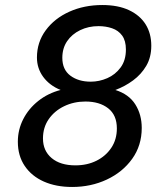

<svg xmlns="http://www.w3.org/2000/svg" viewBox="-20 -732 653 764"><path d="M267 12Q203 12 154.5 -9.5Q106 -31 78.5 -71.5Q51 -112 51 -168Q51 -216 72.5 -258Q94 -300 132.5 -330.5Q171 -361 221 -374Q177 -392 152 -426Q127 -460 127 -503Q127 -564 162 -611.5Q197 -659 256 -685.5Q315 -712 387 -712Q450 -712 493.5 -691.5Q537 -671 559.5 -635Q582 -599 582 -550Q582 -504 562 -470Q542 -436 509.5 -412Q477 -388 439 -374Q493 -357 518.5 -316.5Q544 -276 544 -223Q544 -153 506 -100Q468 -47 405 -17.5Q342 12 267 12ZM280 -74Q327 -74 364 -92.5Q401 -111 423 -144Q445 -177 445 -221Q445 -274 410.5 -301Q376 -328 320 -328Q274 -328 235.5 -309.5Q197 -291 174 -258Q151 -225 151 -181Q151 -132 185.5 -103Q220 -74 280 -74ZM341 -407Q375 -407 407 -421Q439 -435 460 -463.5Q481 -492 481 -535Q481 -570 466 -590.5Q451 -611 426 -619.5Q401 -628 372 -628Q332 -628 299 -612Q266 -596 247 -568Q228 -540 228 -502Q228 -455 260 -431Q292 -407 341 -407Z"/></svg>

Font: DM Sans 24pt Medium
Style: Italic
Weight: 500
Italic angle: -10°
Designer: Colophon Foundry, Jonny Pinhorn
Foundry: Colophon Foundry
Version: Version 4.004;gftools[0.9.30]